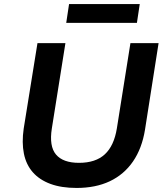

<svg xmlns="http://www.w3.org/2000/svg" viewBox="-20 -918 824 948"><path d="M358 10Q283 10 229 -10Q175 -30 142 -67.5Q109 -105 98 -159.5Q87 -214 97 -283L165 -705H303L236 -284Q222 -196 256.5 -155Q291 -114 370 -114Q452 -114 497.5 -156Q543 -198 557 -284L624 -705H763L696 -278Q681 -185 636.5 -120.5Q592 -56 522 -23Q452 10 358 10ZM307 -805 321 -898H670L656 -805Z"/></svg>

Font: Nunito Sans 6pt
Style: Bold Italic
Weight: 700
Italic angle: -9°
Version: Version 3.101;gftools[0.9.27]